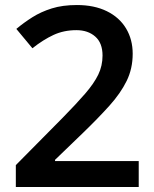

<svg xmlns="http://www.w3.org/2000/svg" viewBox="-20 -744 612 764"><path d="M532 0H43V-87L229 -275Q284 -331 319 -371.5Q354 -412 371 -447Q388 -482 388 -523Q388 -573 359 -598.5Q330 -624 284 -624Q234 -624 193 -605Q152 -586 109 -552L45 -629Q75 -654 109 -675.5Q143 -697 186 -710.5Q229 -724 286 -724Q355 -724 405 -699.5Q455 -675 481.5 -631Q508 -587 508 -530Q508 -471 484 -422Q460 -373 415.5 -323.5Q371 -274 310 -215L199 -108V-103H532Z"/></svg>

Font: Noto Sans Sinhala UI SemiBold
Style: Regular
Weight: 600
Designer: Jelle Bosma - Monotype Design Team
Foundry: Monotype Imaging Inc.
Version: Version 2.006; ttfautohint (v1.8.4.7-5d5b)